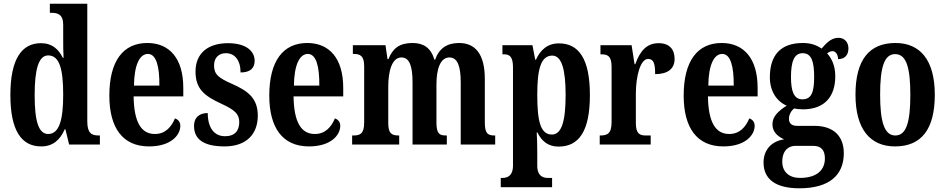

<svg xmlns="http://www.w3.org/2000/svg" viewBox="-20 -780 5102 1036"><path d="M202 10C266 10 304 -25 329 -82H333L353 0H519V-49H512C472 -49 451 -64 451 -125V-760H249V-711H256C291 -711 321 -703 321 -646V-577C321 -539 321 -499 323 -468H319C296 -514 262 -547 201 -547C96 -547 36 -460 36 -267C36 -75 96 10 202 10ZM240 -57C188 -57 167 -126 167 -267C167 -405 188 -481 240 -481C302 -481 321 -405 321 -268C321 -134 300 -57 240 -57Z M784 10C904 10 953 -52 953 -101C953 -123 940 -136 924 -141C905 -95 872 -57 816 -57C742 -57 703 -120 701 -260H969V-306C969 -464 895 -548 775 -548C645 -548 570 -452 570 -264C570 -90 642 10 784 10ZM840 -318H703C704 -428 733 -489 778 -489C823 -489 841 -422 840 -318Z M1192 10C1308 10 1371 -55 1371 -156C1371 -249 1319 -289 1233 -327C1158 -360 1135 -379 1135 -427C1135 -468 1160 -493 1199 -493C1245 -493 1278 -457 1278 -389C1330 -389 1354 -412 1354 -452C1354 -502 1311 -547 1210 -547C1105 -547 1035 -495 1035 -394C1035 -302 1080 -263 1177 -219C1244 -188 1271 -166 1271 -122C1271 -76 1249 -45 1194 -45C1136 -45 1101 -90 1101 -170C1061 -170 1027 -151 1027 -100C1027 -32 1074 10 1192 10Z M1647 10C1767 10 1816 -52 1816 -101C1816 -123 1803 -136 1787 -141C1768 -95 1735 -57 1679 -57C1605 -57 1566 -120 1564 -260H1832V-306C1832 -464 1758 -548 1638 -548C1508 -548 1433 -452 1433 -264C1433 -90 1505 10 1647 10ZM1703 -318H1566C1567 -428 1596 -489 1641 -489C1686 -489 1704 -422 1703 -318Z M1880 0H2134V-49H2132C2095 -49 2075 -58 2075 -115V-313C2075 -396 2095 -470 2146 -470C2191 -470 2206 -420 2206 -335V0H2391V-49H2387C2351 -49 2335 -58 2335 -120V-325C2335 -403 2354 -470 2405 -470C2450 -470 2466 -420 2466 -335V0H2652V-49H2649C2613 -49 2596 -58 2596 -120V-354C2596 -489 2544 -548 2457 -548C2392 -548 2349 -519 2328 -458H2324C2305 -523 2264 -548 2206 -548C2135 -548 2099 -519 2076 -461H2071L2060 -536H1884V-489H1887C1923 -489 1945 -480 1945 -422V-119C1945 -58 1923 -49 1887 -49H1880Z M2682 230H2959V180H2935C2913 180 2879 172 2879 114V47C2879 4 2878 -35 2876 -65H2880C2903 -18 2938 11 2994 11C3105 11 3163 -74 3163 -267C3163 -461 3104 -546 2996 -546C2933 -546 2895 -509 2872 -458H2868L2853 -536H2691V-487H2697C2727 -487 2748 -478 2748 -417V113C2748 172 2714 180 2692 180H2682ZM2958 -54C2896 -54 2879 -127 2879 -269C2879 -400 2896 -480 2960 -480C3011 -480 3032 -404 3032 -268C3032 -128 3011 -54 2958 -54Z M3216 0H3491V-49H3465C3433 -49 3411 -57 3411 -116V-276C3411 -364 3434 -462 3477 -462C3508 -462 3515 -435 3515 -380C3581 -380 3620 -407 3620 -462C3620 -512 3594 -547 3534 -547C3469 -547 3433 -504 3408 -434H3404L3388 -536H3220V-487H3223C3259 -487 3280 -478 3280 -419V-121C3280 -58 3256 -49 3219 -49H3216Z M3883 10C4003 10 4052 -52 4052 -101C4052 -123 4039 -136 4023 -141C4004 -95 3971 -57 3915 -57C3841 -57 3802 -120 3800 -260H4068V-306C4068 -464 3994 -548 3874 -548C3744 -548 3669 -452 3669 -264C3669 -90 3741 10 3883 10ZM3939 -318H3802C3803 -428 3832 -489 3877 -489C3922 -489 3940 -422 3939 -318Z M4293 236C4456 236 4533 164 4533 47C4533 -41 4483 -101 4373 -101H4280C4255 -101 4237 -112 4237 -139C4237 -164 4252 -185 4265 -195C4275 -192 4300 -190 4312 -190C4433 -190 4487 -263 4487 -368C4487 -428 4467 -465 4443 -492C4451 -498 4460 -504 4473 -504C4486 -504 4502 -489 4502 -461C4543 -461 4558 -488 4558 -519C4558 -550 4539 -576 4504 -576C4462 -576 4436 -543 4413 -518C4385 -537 4355 -548 4312 -548C4190 -548 4134 -480 4134 -363C4134 -287 4172 -232 4225 -210C4181 -182 4148 -152 4148 -110C4148 -64 4181 -42 4211 -28C4147 -19 4100 25 4100 97C4100 186 4164 236 4293 236ZM4310 -244C4263 -244 4248 -289 4248 -364C4248 -443 4263 -493 4311 -493C4360 -493 4373 -445 4373 -365C4373 -288 4361 -244 4310 -244ZM4296 180C4238 180 4201 147 4201 93C4201 27 4240 7 4271 7H4367C4410 7 4431 29 4431 75C4431 137 4388 180 4296 180Z M4809 10C4951 10 5024 -81 5024 -269C5024 -457 4944 -548 4812 -548C4670 -548 4596 -457 4596 -269C4596 -81 4677 10 4809 10ZM4811 -49C4751 -49 4729 -125 4729 -269C4729 -414 4750 -488 4810 -488C4871 -488 4892 -414 4892 -269C4892 -125 4872 -49 4811 -49Z"/></svg>

Font: Noto Serif Tamil ExtraCondensed
Style: Bold Italic
Weight: 700
Width: 2
Italic angle: -12°
Designer: Indian Type Foundry, Tom Grace, and the Monotype Design Team
Foundry: Monotype Imaging Inc.
Version: Version 2.003